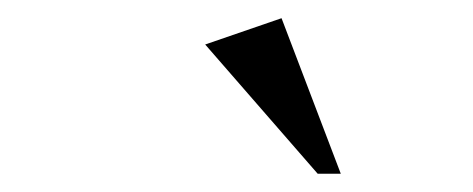

<svg xmlns="http://www.w3.org/2000/svg" viewBox="-20 -701 520 211"><path d="M329.1 -510.1 205.5 -652.1 289.4 -681 354.5 -510.1Z"/></svg>

Font: Ancizar Serif Light
Style: Italic
Weight: 300
Italic angle: -4°
Designer: Cesar Puertas, Viviana Monsalve, Julian Moncada, Julian Prieto, Jose Castro, Felipe Aragon, Mariel Hernandez, Sara Alarc
Version: Version 8.100